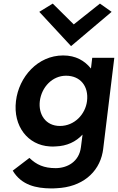

<svg xmlns="http://www.w3.org/2000/svg" viewBox="-20 -814 657 1070"><path d="M199 -748 376 -557 602 -748 537 -794 391 -678 274 -794ZM314 -112C234 -112 193 -177 202 -251C212 -329 272 -392 348 -392C428 -392 475 -333 465 -251C456 -177 395 -112 314 -112ZM332 -505C190 -505 85 -385 69 -251C52 -110 136 -5 257 2C268 3 279 3 290 2C353 0 403 -24 440 -64L431 6C421 88 354 123 290 123C225 123 183 104 144 66L51 137C100 219 183 235 262 236C273 236 284 236 295 235C436 229 530 149 552 35C554 23 556 12 557 0L617 -492H494L487 -433H486C452 -475 403 -505 332 -505Z"/></svg>

Font: Bluebird
Style: Obl
Weight: 400
Designer: Jasper
Foundry: Cannot Into Space Fonts
Version: Version 0.98